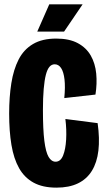

<svg xmlns="http://www.w3.org/2000/svg" viewBox="-20 -848 489 881"><path d="M239 13Q176 13 134 -10Q92 -33 67.5 -76.5Q43 -120 32.5 -183Q22 -246 22 -327Q22 -403 32 -466Q42 -529 65.5 -575Q89 -621 131.5 -646Q174 -671 238 -671Q298 -671 337 -650Q376 -629 396.5 -593Q417 -557 421.5 -510.5Q426 -464 418 -414L275 -398Q280 -449 276 -483.5Q272 -518 260.5 -535.5Q249 -553 231 -553Q217 -553 207 -541.5Q197 -530 190.5 -505Q184 -480 180.5 -439.5Q177 -399 177 -343Q177 -254 183.5 -202Q190 -150 203 -128Q216 -106 235 -106Q258 -106 269.5 -134.5Q281 -163 283.5 -208Q286 -253 280 -302L428 -283Q438 -212 431.5 -157Q425 -102 401.5 -64Q378 -26 337.5 -6.5Q297 13 239 13ZM274 -703H151L206 -828H359Z"/></svg>

Font: Bricolage Grotesque 72pt Condensed ExtraBold
Style: Regular
Weight: 800
Width: 3
Designer: Mathieu Triay
Foundry: Atelier Triay
Version: Version 1.001;gftools[0.9.33.dev8+g029e19f]